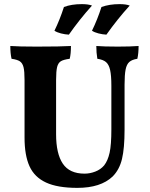

<svg xmlns="http://www.w3.org/2000/svg" viewBox="-20 -902 727 931"><path d="M526 -46Q468 9 355 9Q259 9 203 -17Q147 -43 123 -96Q99 -149 99 -235V-514Q99 -557 94 -576.5Q89 -596 76.5 -604.5Q64 -613 36 -617Q30 -643 30 -679Q70 -676 157 -676Q277 -676 324 -679Q324 -640 318 -617Q288 -613 275 -605Q262 -597 257 -577Q252 -557 252 -514V-251Q252 -157 284.5 -108.5Q317 -60 390 -60Q416 -60 442 -70Q468 -80 485 -100Q503 -123 511.5 -161.5Q520 -200 520 -275V-486Q520 -536 514 -562.5Q508 -589 494 -601Q480 -613 452 -617Q447 -646 447 -679Q484 -676 551 -676Q614 -676 652 -679Q652 -643 646 -617Q620 -613 607 -601.5Q594 -590 589 -564.5Q584 -539 584 -491V-273Q584 -183 571.5 -131Q559 -79 526 -46ZM244 -753Q270 -806 290 -868Q326 -882 377 -882Q408 -882 426 -875Q365 -807 314 -734Q295 -735 275.5 -740Q256 -745 244 -753ZM426 -753Q452 -806 472 -868Q510 -882 560 -882Q591 -882 609 -875Q549 -809 496 -734Q477 -735 457.5 -740Q438 -745 426 -753Z"/></svg>

Font: Vollkorn SC
Style: Bold
Weight: 700
Designer: Friedrich Althausen
Foundry: Friedrich Althausen
Version: Version 4.015